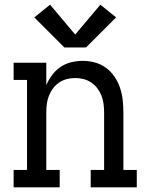

<svg xmlns="http://www.w3.org/2000/svg" viewBox="-20 -797 640 817"><path d="M38 0V-74H95V-457H38V-530H177V-435Q187 -458 202 -478Q217 -498 237.5 -512Q258 -526 282.5 -532Q307 -538 332 -538Q358 -538 384 -531Q410 -524 431 -508.5Q452 -493 467 -471Q482 -449 490.5 -424Q499 -399 502 -372.5Q505 -346 505 -320V-74H562V0H366V-74H423V-320Q423 -338 420.5 -356Q418 -374 411.5 -390.5Q405 -407 394 -421.5Q383 -436 368 -446Q353 -456 335.5 -460.5Q318 -465 300 -465Q282 -465 264.5 -460.5Q247 -456 232 -446Q217 -436 206 -421.5Q195 -407 188.5 -390.5Q182 -374 179.5 -356Q177 -338 177 -320V-74H234V0ZM254 -595 126 -723 193 -777 300 -650 407 -777 474 -723 346 -595Z"/></svg>

Font: Iosevka Slab Extended
Style: Regular
Weight: 400
Width: 7
Monospace: yes
Designer: Belleve Invis
Foundry: Belleve Invis
Version: Version 11.1.1; ttfautohint (v1.8.3)